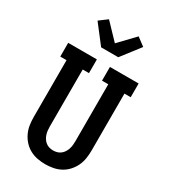

<svg xmlns="http://www.w3.org/2000/svg" viewBox="-238 -1105 1076 1223"><g transform="rotate(30 300.0 -493.5)"><path d="M300 8Q271 8 242 2.5Q213 -3 187 -17Q161 -31 141 -53Q121 -75 108.5 -101.5Q96 -128 91.5 -157Q87 -186 87 -215V-634H41V-735H252V-634H206V-215Q206 -201 207.5 -186.5Q209 -172 213.5 -158Q218 -144 226 -131.5Q234 -119 245.5 -110Q257 -101 271 -97Q285 -93 300 -93Q315 -93 329 -97Q343 -101 354.5 -110Q366 -119 374 -131.5Q382 -144 386.5 -158Q391 -172 392.5 -186.5Q394 -201 394 -215V-634H348V-735H559V-634H513V-215Q513 -186 508.5 -157Q504 -128 491.5 -101.5Q479 -75 459 -53Q439 -31 413 -17Q387 -3 358 2.5Q329 8 300 8ZM237 -815 132 -951 191 -995 300 -881 409 -995 468 -951 363 -815Z"/></g></svg>

Font: Iosevka HT Extended
Style: Bold
Weight: 700
Width: 7
Monospace: yes
Designer: Belleve Invis
Foundry: Belleve Invis
Version: Version 32.3.0; ttfautohint (v1.8.4)